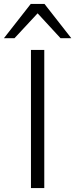

<svg xmlns="http://www.w3.org/2000/svg" viewBox="-47 -960 384 980"><path d="M111 0V-705H179V0ZM-27 -765 110 -940H180L317 -765H262L145 -892L27 -765Z"/></svg>

Font: Nunito Sans 10pt SemiExpanded Light
Style: Regular
Weight: 300
Width: 6
Designer: Vernon Adams
Foundry: Vernon Adams
Version: Version 3.101;gftools[0.9.27]